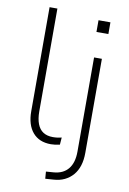

<svg xmlns="http://www.w3.org/2000/svg" viewBox="-97 -764 685 1016"><g transform="rotate(10 245.0 -256.0)"><path d="M217 8Q154 8 119.5 -32.5Q85 -73 85 -146V-705H127V-153Q127 -113 137.5 -85.5Q148 -58 169 -44.5Q190 -31 221 -31Q234 -31 245.5 -32.5Q257 -34 268 -37L265 2Q252 5 240 6.5Q228 8 217 8ZM352 -619V-682H416V-619ZM220 193 217 155 258 152Q309 148 336 115Q363 82 363 22V-484H405V21Q405 60 395.5 90Q386 120 367.5 141.5Q349 163 323 175.5Q297 188 263 190Z"/></g></svg>

Font: Nunito Sans 12pt ExtraLight
Style: Regular
Weight: 200
Designer: Vernon Adams
Foundry: Vernon Adams
Version: Version 3.101;gftools[0.9.27]